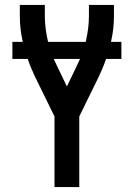

<svg xmlns="http://www.w3.org/2000/svg" viewBox="-20 -755 540 775"><path d="M200 0V-285L121 -446Q113 -463 105.5 -481Q98 -499 92 -517H30V-586H72Q66 -612 63 -638Q60 -664 60 -691V-735H161V-691Q161 -664 164.5 -638Q168 -612 174 -586H326Q332 -612 335.5 -638Q339 -664 339 -691V-735H440V-691Q440 -664 437 -638Q434 -612 428 -586H470V-517H408Q402 -499 394.5 -481Q387 -463 379 -446L300 -285V0ZM250 -406 288 -485Q292 -493 295.5 -501Q299 -509 303 -517H197Q201 -509 204.5 -501Q208 -493 212 -485Z"/></svg>

Font: Iosevka Curly Semibold
Style: Regular
Weight: 600
Monospace: yes
Designer: Belleve Invis
Foundry: Belleve Invis
Version: Version 22.1.2; ttfautohint (v1.8.4)